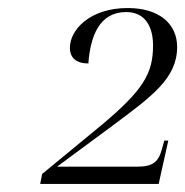

<svg xmlns="http://www.w3.org/2000/svg" viewBox="-20 -844 461 478"><path d="M80 -386H375L399 -494H389L384 -476C375 -441 362 -429 320 -429H122L260 -531C358 -604 421 -649 421 -727C421 -785 376 -824 298 -824C204 -824 154 -770 154 -725C154 -700 170 -686 200 -686C205 -755 228 -814 294 -814C344 -814 361 -774 361 -731C361 -661 337 -620 232 -532L85 -411Z"/></svg>

Font: Noto Serif Display Light
Style: Italic
Weight: 300
Italic angle: -12°
Designer: Monotype Design Team
Foundry: Monotype Imaging Inc.
Version: Version 2.009